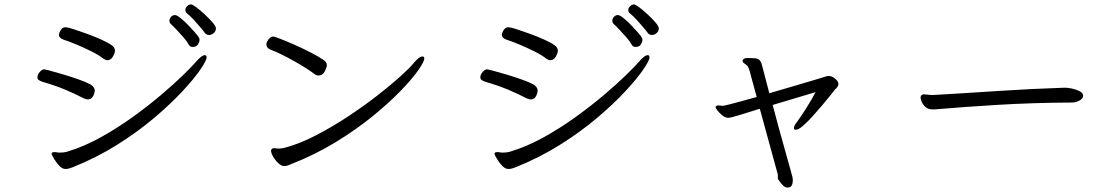

<svg xmlns="http://www.w3.org/2000/svg" viewBox="-20 -783 5040 867"><path d="M955 -655Q955 -642 945 -633.5Q935 -625 924 -625Q913 -625 906 -633Q899 -643 885 -659.5Q871 -676 855 -693.5Q839 -711 824 -723Q817 -729 817 -738Q817 -747 825 -755Q833 -763 843 -763Q849 -763 866.5 -750Q884 -737 904.5 -718Q925 -699 940 -681.5Q955 -664 955 -655ZM881 -603Q881 -594 874 -582.5Q867 -571 849 -571Q838 -571 832 -582Q824 -597 808.5 -614.5Q793 -632 777.5 -648.5Q762 -665 751 -675Q745 -681 745 -689Q745 -699 752.5 -707Q760 -715 770 -715Q778 -715 794 -702.5Q810 -690 827.5 -672Q845 -654 859.5 -637.5Q874 -621 879 -612Q881 -609 881 -603ZM465 -511Q457 -511 447 -518Q427 -534 394 -550.5Q361 -567 326.5 -581.5Q292 -596 267 -604Q246 -611 246 -627Q246 -629 249 -637Q252 -645 258.5 -652.5Q265 -660 277 -660Q285 -660 311.5 -651.5Q338 -643 372.5 -630.5Q407 -618 438 -604Q469 -590 484 -579Q499 -569 499 -554Q499 -543 489.5 -527Q480 -511 465 -511ZM249 -33Q236 -46 224.5 -65Q213 -84 213 -89Q213 -96 225 -96Q228 -96 231 -96Q234 -96 238 -95Q241 -94 244.5 -94Q248 -94 251 -94Q273 -94 289 -100Q361 -122 435 -163Q509 -204 578.5 -254Q648 -304 707 -354Q766 -404 807.5 -444.5Q849 -485 866 -505Q891 -534 905 -534Q913 -534 913 -524Q913 -510 884.5 -468.5Q856 -427 803 -370Q750 -313 675.5 -250Q601 -187 508.5 -129Q416 -71 309 -28Q299 -24 291.5 -22Q284 -20 276 -20Q269 -20 262.5 -23Q256 -26 249 -33ZM390 -401Q408 -389 408 -373Q408 -373 406 -363Q404 -353 397 -343.5Q390 -334 376 -334Q370 -334 358 -339Q318 -360 273.5 -378.5Q229 -397 174 -413Q164 -416 156.5 -420.5Q149 -425 149 -434Q149 -446 159.5 -458Q170 -470 179 -470Q182 -470 207 -463.5Q232 -457 267 -446.5Q302 -436 336 -424Q370 -412 390 -401Z M1188 -598Q1199 -618 1214 -618Q1219 -618 1246 -607.5Q1273 -597 1309.5 -581Q1346 -565 1382 -546.5Q1418 -528 1440 -513Q1456 -503 1456 -489Q1456 -479 1446.5 -460.5Q1437 -442 1418 -442Q1409 -442 1401 -448Q1387 -459 1362 -475Q1337 -491 1307.5 -507.5Q1278 -524 1250.5 -537.5Q1223 -551 1203 -558Q1183 -566 1183 -582Q1183 -592 1188 -598ZM1295 -42Q1276 -33 1263 -33Q1251 -33 1237 -46Q1223 -59 1213.5 -75.5Q1204 -92 1204 -102Q1204 -108 1208 -111Q1213 -114 1217 -114Q1221 -114 1226 -113Q1231 -112 1239 -112Q1244 -112 1252 -113Q1260 -114 1270 -117Q1336 -135 1409 -173Q1482 -211 1553 -258Q1624 -305 1685 -352.5Q1746 -400 1788.5 -438.5Q1831 -477 1847 -497Q1872 -528 1888 -528Q1896 -528 1896 -519Q1896 -505 1868 -465Q1840 -425 1787 -370.5Q1734 -316 1660 -256Q1586 -196 1494 -140Q1402 -84 1295 -42Z M2955 -655Q2955 -642 2945 -633.5Q2935 -625 2924 -625Q2913 -625 2906 -633Q2899 -643 2885 -659.5Q2871 -676 2855 -693.5Q2839 -711 2824 -723Q2817 -729 2817 -738Q2817 -747 2825 -755Q2833 -763 2843 -763Q2849 -763 2866.5 -750Q2884 -737 2904.5 -718Q2925 -699 2940 -681.5Q2955 -664 2955 -655ZM2881 -603Q2881 -594 2874 -582.5Q2867 -571 2849 -571Q2838 -571 2832 -582Q2824 -597 2808.5 -614.5Q2793 -632 2777.5 -648.5Q2762 -665 2751 -675Q2745 -681 2745 -689Q2745 -699 2752.5 -707Q2760 -715 2770 -715Q2778 -715 2794 -702.5Q2810 -690 2827.5 -672Q2845 -654 2859.5 -637.5Q2874 -621 2879 -612Q2881 -609 2881 -603ZM2465 -511Q2457 -511 2447 -518Q2427 -534 2394 -550.5Q2361 -567 2326.5 -581.5Q2292 -596 2267 -604Q2246 -611 2246 -627Q2246 -629 2249 -637Q2252 -645 2258.5 -652.5Q2265 -660 2277 -660Q2285 -660 2311.5 -651.5Q2338 -643 2372.5 -630.5Q2407 -618 2438 -604Q2469 -590 2484 -579Q2499 -569 2499 -554Q2499 -543 2489.5 -527Q2480 -511 2465 -511ZM2249 -33Q2236 -46 2224.5 -65Q2213 -84 2213 -89Q2213 -96 2225 -96Q2228 -96 2231 -96Q2234 -96 2238 -95Q2241 -94 2244.5 -94Q2248 -94 2251 -94Q2273 -94 2289 -100Q2361 -122 2435 -163Q2509 -204 2578.5 -254Q2648 -304 2707 -354Q2766 -404 2807.5 -444.5Q2849 -485 2866 -505Q2891 -534 2905 -534Q2913 -534 2913 -524Q2913 -510 2884.5 -468.5Q2856 -427 2803 -370Q2750 -313 2675.5 -250Q2601 -187 2508.5 -129Q2416 -71 2309 -28Q2299 -24 2291.5 -22Q2284 -20 2276 -20Q2269 -20 2262.5 -23Q2256 -26 2249 -33ZM2390 -401Q2408 -389 2408 -373Q2408 -373 2406 -363Q2404 -353 2397 -343.5Q2390 -334 2376 -334Q2370 -334 2358 -339Q2318 -360 2273.5 -378.5Q2229 -397 2174 -413Q2164 -416 2156.5 -420.5Q2149 -425 2149 -434Q2149 -446 2159.5 -458Q2170 -470 2179 -470Q2182 -470 2207 -463.5Q2232 -457 2267 -446.5Q2302 -436 2336 -424Q2370 -412 2390 -401Z M3411 -292Q3348 -272 3319.5 -263.5Q3291 -255 3282.5 -253Q3274 -251 3270 -251Q3255 -251 3241.5 -262Q3228 -273 3219.5 -284.5Q3211 -296 3211 -299Q3211 -301 3213 -303Q3216 -307 3225 -307Q3230 -307 3235 -306Q3240 -305 3243 -305Q3247 -305 3271.5 -311Q3296 -317 3330 -326.5Q3364 -336 3397 -345L3366 -459Q3365 -464 3362 -472Q3359 -480 3357 -483Q3350 -491 3341.5 -496.5Q3333 -502 3333 -509Q3333 -512 3337.5 -516.5Q3342 -521 3361 -521Q3367 -521 3373.5 -520.5Q3380 -520 3387 -520Q3405 -519 3412 -509Q3419 -499 3421 -488L3454 -362Q3508 -378 3560 -393Q3612 -408 3653 -420.5Q3694 -433 3714 -439Q3716 -440 3721 -440Q3735 -440 3747 -431Q3759 -422 3763 -415Q3766 -409 3766 -404Q3766 -398 3763 -393.5Q3760 -389 3758 -386Q3755 -383 3752.5 -381Q3750 -379 3748 -376Q3746 -373 3731 -354Q3716 -335 3694 -309Q3672 -283 3648.5 -257Q3625 -231 3605 -214Q3585 -197 3574 -197Q3565 -197 3565 -205Q3565 -215 3580 -234Q3597 -257 3619.5 -292.5Q3642 -328 3663 -367L3469 -309Q3483 -256 3498 -201Q3513 -146 3526.5 -98.5Q3540 -51 3548.5 -20Q3557 11 3558 15Q3559 19 3559.5 23Q3560 27 3560 32Q3560 41 3557.5 49Q3555 57 3549 61Q3543 64 3537 64Q3526 64 3517 55.5Q3508 47 3502 38Q3496 29 3494 27Q3492 23 3492.5 13.5Q3493 4 3491 0Z M4790 -387Q4802 -387 4821 -383Q4840 -379 4855.5 -371Q4871 -363 4871 -351Q4871 -338 4854.5 -329Q4838 -320 4821 -320Q4641 -319 4485 -309.5Q4329 -300 4213 -290Q4207 -289 4202 -289Q4197 -289 4192 -289Q4171 -289 4159 -300Q4147 -311 4142 -323.5Q4137 -336 4137 -341Q4137 -357 4152 -357Q4159 -357 4169.5 -355.5Q4180 -354 4190 -354H4194Q4334 -362 4484.5 -372Q4635 -382 4787 -387Z"/></svg>

Font: Moon Stars Kai T
Style: Regular
Weight: 400
Designer: GuiWonder
Version: Version 1.101